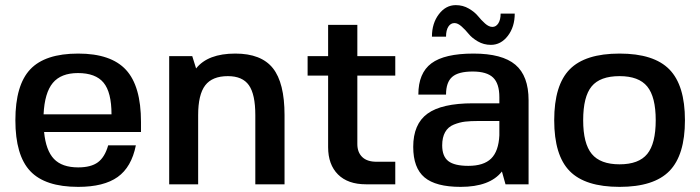

<svg xmlns="http://www.w3.org/2000/svg" viewBox="-20 -719 2732 749"><path d="M530 -204H152Q159 -132 190.5 -99Q222 -66 285 -66Q335 -66 362 -86Q389 -106 402 -152H510Q493 -67 439 -28.5Q385 10 285 10Q156 10 98 -51.5Q40 -113 40 -250Q40 -387 98 -448.5Q156 -510 285 -510Q413 -510 471.5 -446.5Q530 -383 530 -243ZM284 -434Q218 -434 186 -395.5Q154 -357 150 -273H415Q415 -359 384 -396.5Q353 -434 284 -434Z M745 -452Q791 -510 898 -510Q999 -510 1044.5 -453Q1090 -396 1090 -270V0H976V-270Q976 -351 951 -386.5Q926 -422 869 -422Q808 -422 780.5 -386Q753 -350 753 -270V0H640V-500H730Z M1374 -157Q1374 -125 1393 -106.5Q1412 -88 1449 -88H1522V0H1408Q1337 0 1298.5 -38.5Q1260 -77 1260 -145V-424H1180V-500H1260V-622H1374V-500H1522V-424H1374Z M1938 -50Q1891 10 1777 10Q1680 10 1636 -27Q1592 -64 1592 -146Q1592 -235 1647.5 -275.5Q1703 -316 1825 -316H1928V-340Q1928 -393 1903.5 -416.5Q1879 -440 1824 -440Q1768 -440 1744 -419Q1720 -398 1720 -350H1612Q1612 -434 1663 -472Q1714 -510 1827 -510Q1939 -510 1990.5 -466.5Q2042 -423 2042 -328V0H1952ZM1928 -247H1847Q1815 -247 1794 -244.5Q1773 -242 1750.5 -233Q1728 -224 1716.5 -203.5Q1705 -183 1705 -152Q1705 -109 1729 -90.5Q1753 -72 1807 -72Q1867 -72 1896 -100.5Q1925 -129 1928 -191ZM1665 -576Q1665 -628 1692 -663.5Q1719 -699 1758 -699Q1786 -699 1809 -685.5Q1832 -672 1844.5 -656.5Q1857 -641 1872 -627.5Q1887 -614 1901 -614Q1915 -614 1924 -628Q1933 -642 1933 -666H1988Q1988 -614 1961 -579Q1934 -544 1895 -544Q1867 -544 1844 -557.5Q1821 -571 1808.5 -586.5Q1796 -602 1781 -615.5Q1766 -629 1753 -629Q1738 -629 1729 -615Q1720 -601 1720 -576Z M2202.5 -448.5Q2263 -510 2397 -510Q2531 -510 2591.5 -448Q2652 -386 2652 -250Q2652 -114 2591.5 -52Q2531 10 2397 10Q2263 10 2202.5 -51.5Q2142 -113 2142 -250Q2142 -387 2202.5 -448.5ZM2255 -250Q2255 -159 2288.5 -118.5Q2322 -78 2397 -78Q2472 -78 2505 -118.5Q2538 -159 2538 -250Q2538 -341 2505 -381.5Q2472 -422 2397 -422Q2321 -422 2288 -382Q2255 -342 2255 -250Z"/></svg>

Font: Fivo Sans Med
Style: Regular
Weight: 450
Designer: Alexander Slobzheninov
Foundry: Alexander Slobzheninov
Version: 1.0